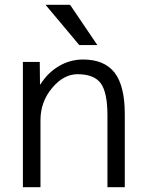

<svg xmlns="http://www.w3.org/2000/svg" viewBox="-20 -777 608 797"><path d="M75 -520H145L146 -427H148Q178 -475 224.5 -502.5Q271 -530 325 -530Q413 -530 455.5 -475.5Q498 -421 498 -303V0H426V-297Q426 -394 398 -431.5Q370 -469 302 -469Q244 -469 196 -411.5Q148 -354 148 -278V0H75ZM169 -757H271L384 -590H309Z"/></svg>

Font: M PLUS 1p
Style: Regular
Weight: 400
Version: Version 1.062